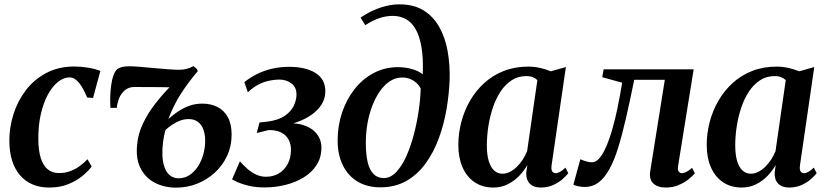

<svg xmlns="http://www.w3.org/2000/svg" viewBox="-20 -851 3795 882"><path d="M206 10.5Q120.5 10.5 72 -46Q23.5 -102.5 23 -203.5Q22.5 -264.5 41.5 -325.2Q60.5 -386 98.2 -435.8Q136 -485.5 192.2 -515.5Q248.5 -545.5 322.5 -545.5Q350.5 -545.5 384 -540.2Q417.5 -535 441 -525L407.5 -401L380.5 -403Q368.5 -432 355.8 -452.5Q343 -473 329.2 -484.2Q315.5 -495.5 300 -495.5Q272 -495.5 246 -474.5Q220 -453.5 199.5 -415.5Q179 -377.5 167.2 -325.2Q155.5 -273 156 -210.5Q156.5 -158.5 167.5 -124.2Q178.5 -90 199.5 -73Q220.5 -56 251 -56Q279 -56 302.5 -64.8Q326 -73.5 345.8 -87.8Q365.5 -102 382 -119.5L401 -86Q386 -65.5 358.8 -43Q331.5 -20.5 293.5 -5Q255.5 10.5 206 10.5Z M516.5 -355.5H487.5Q486 -373 486.2 -399.8Q486.5 -426.5 490 -454.8Q493.5 -483 501.5 -505.5Q509.5 -528 522.5 -536Q529.5 -540.5 542 -543.5Q554.5 -546.5 573 -546.5Q593 -546.5 623.5 -544Q654 -541.5 688 -538.2Q722 -535 752.5 -532.8Q783 -530.5 803 -530.5Q822 -530.5 838.8 -535Q855.5 -539.5 867 -546.5Q870 -546 874.8 -542.8Q879.5 -539.5 883.5 -534.5Q887.5 -529.5 888.5 -524Q845.5 -473.5 811.8 -421.5Q778 -369.5 753.5 -304.5Q774.5 -323 798.2 -339Q822 -355 849.5 -365Q877 -375 909.5 -375Q948 -375 978.5 -359.8Q1009 -344.5 1026.5 -313Q1044 -281.5 1044 -232.5Q1044 -180.5 1023.8 -136.2Q1003.5 -92 968 -59Q932.5 -26 886.5 -7.5Q840.5 11 788.5 11Q735 11 691.8 -11.2Q648.5 -33.5 625.8 -77.8Q603 -122 610 -187.5Q614 -235.5 636.8 -283.8Q659.5 -332 696.8 -379.2Q734 -426.5 780 -471.5L770 -450Q763 -450 747.2 -450.2Q731.5 -450.5 710.8 -450.8Q690 -451 668.8 -451Q647.5 -451 629 -451.2Q610.5 -451.5 600 -451.5Q579 -451.5 564.8 -443.8Q550.5 -436 540 -422Q530 -409.5 523.8 -390.2Q517.5 -371 516.5 -355.5ZM800.5 -32Q828 -32 850.2 -46.5Q872.5 -61 888.8 -85.8Q905 -110.5 913.8 -141.5Q922.5 -172.5 922.5 -205.5Q922.5 -233.5 914.2 -256Q906 -278.5 889.2 -291.2Q872.5 -304 846.5 -304Q825.5 -304 806.2 -296.5Q787 -289 770.2 -277.5Q753.5 -266 740 -254Q733 -228.5 729 -198.8Q725 -169 726 -139.5Q727 -107 735.8 -82.8Q744.5 -58.5 760.8 -45.2Q777 -32 800.5 -32Z M1195.5 10Q1155.5 10 1124.5 2.8Q1093.5 -4.5 1073.8 -13.2Q1054 -22 1046 -27L1082 -110Q1098 -92 1116.5 -75.5Q1135 -59 1156.8 -49Q1178.5 -39 1202 -39Q1234.5 -39 1260.5 -54.2Q1286.5 -69.5 1301.5 -97.5Q1316.5 -125.5 1316.5 -162Q1317 -188.5 1306 -209.2Q1295 -230 1272.5 -242Q1250 -254 1214 -253.5L1159.5 -240L1172 -288.5L1211 -292.5Q1260 -299.5 1288.5 -319.2Q1317 -339 1329.5 -365.2Q1342 -391.5 1342 -417Q1342 -450.5 1318.5 -468Q1295 -485.5 1262.5 -485.5Q1239.5 -485.5 1215 -480Q1190.5 -474.5 1166 -461.8Q1141.5 -449 1118.5 -427L1102.5 -473.5Q1129 -495 1160.5 -510.8Q1192 -526.5 1229 -535.2Q1266 -544 1308 -544Q1384 -544 1429.2 -515.8Q1474.5 -487.5 1474.5 -432Q1474.5 -399 1457.8 -372Q1441 -345 1412.5 -324.8Q1384 -304.5 1348.5 -291.5Q1313 -278.5 1276 -273L1272.5 -281.5Q1330.5 -289.5 1371.8 -276.8Q1413 -264 1434.8 -236.5Q1456.5 -209 1456.5 -173.5Q1456.5 -127.5 1434.5 -93.2Q1412.5 -59 1375 -36Q1337.5 -13 1291 -1.5Q1244.5 10 1195.5 10Z M1727.5 9.5Q1666.5 9.5 1622.5 -17Q1578.5 -43.5 1554.8 -92Q1531 -140.5 1531 -205.5Q1531 -273 1551.2 -333.5Q1571.5 -394 1608.5 -441.2Q1645.5 -488.5 1696.5 -515.5Q1747.5 -542.5 1808.5 -542.5Q1843.5 -542.5 1874.8 -533Q1906 -523.5 1922 -509.5Q1925 -582.5 1916.2 -634Q1907.5 -685.5 1889.2 -717.2Q1871 -749 1844.2 -763.5Q1817.5 -778 1784.5 -778Q1753.5 -778 1723.8 -768.2Q1694 -758.5 1658 -735.5L1636.5 -770Q1663 -788.5 1693 -802.2Q1723 -816 1753.8 -823.5Q1784.5 -831 1815 -831Q1880 -831 1924.8 -803.8Q1969.5 -776.5 1997 -728.5Q2024.5 -680.5 2036 -617.8Q2047.5 -555 2045.5 -484.5Q2043 -418 2031 -348.2Q2019 -278.5 1995.5 -214.8Q1972 -151 1935.2 -100.2Q1898.5 -49.5 1847 -20Q1795.5 9.5 1727.5 9.5ZM1743 -33Q1773.5 -33 1799.5 -60Q1825.5 -87 1845.8 -131.8Q1866 -176.5 1880.5 -231Q1895 -285.5 1903.2 -341.5Q1911.5 -397.5 1912.5 -445Q1904 -460.5 1891 -471.8Q1878 -483 1862 -489Q1846 -495 1827 -495Q1798 -495 1772.8 -479Q1747.5 -463 1727 -434.5Q1706.5 -406 1691.5 -368.2Q1676.5 -330.5 1668.5 -286.5Q1660.5 -242.5 1660.5 -195.5Q1660.5 -142.5 1669 -106.2Q1677.5 -70 1696 -51.5Q1714.5 -33 1743 -33Z M2514 -92.5Q2511 -71.5 2516.8 -63.5Q2522.5 -55.5 2532.5 -55.5Q2541.5 -55.5 2552.5 -61.5Q2563.5 -67.5 2577.5 -81L2590.5 -55.5Q2583 -45 2565.5 -29.2Q2548 -13.5 2522.2 -1.5Q2496.5 10.5 2464 10.5Q2430.5 10.5 2413.2 -8Q2396 -26.5 2397.5 -58.5L2402.5 -93Q2388.5 -68 2365.8 -44Q2343 -20 2313 -4.8Q2283 10.5 2246.5 10.5Q2196.5 10.5 2160.2 -14Q2124 -38.5 2104.8 -82.5Q2085.5 -126.5 2085.5 -185.5Q2085.5 -238 2099 -290Q2112.5 -342 2139 -388Q2165.5 -434 2204.5 -469.5Q2243.5 -505 2294.2 -525Q2345 -545 2407 -545Q2434.5 -545 2461.8 -538.8Q2489 -532.5 2510.5 -523.5L2579.5 -543ZM2448.5 -483Q2440.5 -491 2427.8 -496.2Q2415 -501.5 2398 -501.5Q2359.5 -501.5 2330 -482Q2300.5 -462.5 2279 -429.8Q2257.5 -397 2243.8 -355.5Q2230 -314 2223.2 -269.5Q2216.5 -225 2216.5 -183Q2216.5 -138 2225.8 -109.2Q2235 -80.5 2251 -66.8Q2267 -53 2288 -53Q2305.5 -53 2322.2 -61.5Q2339 -70 2354 -84.5Q2369 -99 2381 -117.5Q2393 -136 2401.5 -156.5Z M3095 -89Q3092 -69 3098.5 -62.2Q3105 -55.5 3112 -55.5Q3121 -55.5 3132.5 -61Q3144 -66.5 3159.5 -80L3172 -55Q3162 -42.5 3142.5 -27Q3123 -11.5 3096.5 -0.5Q3070 10.5 3038 10.5Q3001 10.5 2981 -8.5Q2961 -27.5 2967 -65L3034 -484.5H2893.5Q2874 -388.5 2856 -310Q2838 -231.5 2819.5 -171.8Q2801 -112 2778.5 -72.5Q2756 -32.5 2728.8 -12.2Q2701.5 8 2666 8Q2650.5 8 2634.5 4.2Q2618.5 0.5 2614 -3L2646 -119.5Q2650 -117.5 2659 -114.2Q2668 -111 2678.8 -108.2Q2689.5 -105.5 2699 -105.5Q2715.5 -105.5 2730 -120.5Q2744.5 -135.5 2756.8 -160.2Q2769 -185 2779.2 -214.5Q2789.5 -244 2797 -273Q2807.5 -311.5 2815.5 -349.5Q2823.5 -387.5 2829.2 -419.5Q2835 -451.5 2838 -471L2746.5 -496.5L2753 -532.5H3166.5Z M3655 -92.5Q3652 -71.5 3657.8 -63.5Q3663.5 -55.5 3673.5 -55.5Q3682.5 -55.5 3693.5 -61.5Q3704.5 -67.5 3718.5 -81L3731.5 -55.5Q3724 -45 3706.5 -29.2Q3689 -13.5 3663.2 -1.5Q3637.5 10.5 3605 10.5Q3571.5 10.5 3554.2 -8Q3537 -26.5 3538.5 -58.5L3543.5 -93Q3529.5 -68 3506.8 -44Q3484 -20 3454 -4.8Q3424 10.5 3387.5 10.5Q3337.5 10.5 3301.2 -14Q3265 -38.5 3245.8 -82.5Q3226.5 -126.5 3226.5 -185.5Q3226.5 -238 3240 -290Q3253.5 -342 3280 -388Q3306.5 -434 3345.5 -469.5Q3384.5 -505 3435.2 -525Q3486 -545 3548 -545Q3575.5 -545 3602.8 -538.8Q3630 -532.5 3651.5 -523.5L3720.5 -543ZM3589.5 -483Q3581.5 -491 3568.8 -496.2Q3556 -501.5 3539 -501.5Q3500.5 -501.5 3471 -482Q3441.5 -462.5 3420 -429.8Q3398.5 -397 3384.8 -355.5Q3371 -314 3364.2 -269.5Q3357.5 -225 3357.5 -183Q3357.5 -138 3366.8 -109.2Q3376 -80.5 3392 -66.8Q3408 -53 3429 -53Q3446.5 -53 3463.2 -61.5Q3480 -70 3495 -84.5Q3510 -99 3522 -117.5Q3534 -136 3542.5 -156.5Z"/></svg>

Font: Merriweather 72pt SemiBold
Style: Italic
Weight: 600
Italic angle: -7.8°
Version: Version 2.101